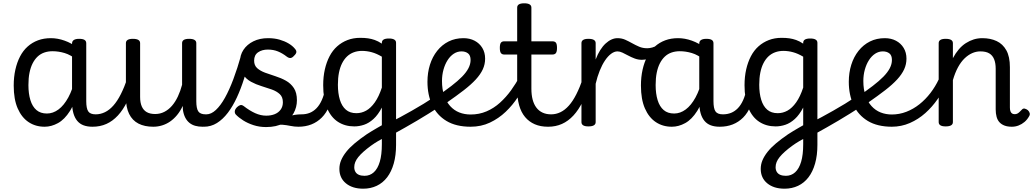

<svg xmlns="http://www.w3.org/2000/svg" viewBox="-20 -750 6253 1162"><path d="M250 17Q195 17 153 -11Q111 -39 87 -94Q63 -149 63 -232Q63 -284 73 -328.5Q83 -373 101.5 -408.5Q120 -444 147.5 -468.5Q175 -493 210 -506Q245 -519 288 -519Q329 -519 371 -504Q413 -489 448 -462V-386Q408 -418 371 -429Q334 -440 298 -440Q271 -440 248 -432Q225 -424 207.5 -407.5Q190 -391 177.5 -366.5Q165 -342 158.5 -309.5Q152 -277 152 -235Q152 -183 164 -144Q176 -105 200.5 -84Q225 -63 264 -63Q301 -63 334 -87.5Q367 -112 393.5 -160.5Q420 -209 437 -282L454 -217Q436 -130 403.5 -78.5Q371 -27 331 -5Q291 17 250 17ZM540 17Q509 17 486 8.5Q463 0 447.5 -18.5Q432 -37 424 -65.5Q416 -94 416 -135V-487Q416 -501 427 -508Q438 -515 459 -515Q481 -515 491.5 -508.5Q502 -502 502 -488V-138Q502 -94 514 -76Q526 -58 559 -58Q569 -58 574 -46.5Q579 -35 577.5 -20.5Q576 -6 567 5.5Q558 17 540 17Z M540 17Q526 17 519.5 5.5Q513 -6 514.5 -20.5Q516 -35 527 -46.5Q538 -58 559 -58Q588 -58 615 -71Q642 -84 666 -111Q690 -138 711 -179.5Q732 -221 751 -276Q756 -291 768 -290.5Q780 -290 789.5 -280.5Q799 -271 796 -259Q776 -189 750.5 -137Q725 -85 693.5 -51Q662 -17 624 0Q586 17 540 17Z M908 17Q855 17 818 -2Q781 -21 761.5 -60.5Q742 -100 742 -161V-489Q742 -502 752.5 -508.5Q763 -515 784 -515Q806 -515 817 -508.5Q828 -502 828 -489V-163Q828 -129 838 -106Q848 -83 868 -71.5Q888 -60 919 -60Q949 -60 974.5 -73Q1000 -86 1020.5 -109.5Q1041 -133 1056.5 -166Q1072 -199 1082 -237V-489Q1082 -502 1092.5 -508.5Q1103 -515 1125 -515Q1146 -515 1157 -508.5Q1168 -502 1168 -489V-138Q1168 -94 1180 -76Q1192 -58 1225 -58Q1239 -58 1246 -46.5Q1253 -35 1251.5 -20.5Q1250 -6 1239 5.5Q1228 17 1206 17Q1182 17 1162 11.5Q1142 6 1126.5 -6.5Q1111 -19 1101 -38.5Q1091 -58 1087 -85L1086 -109Q1071 -77 1051.5 -53.5Q1032 -30 1009.5 -14.5Q987 1 961 9Q935 17 908 17Z M1214 17Q1200 17 1195.5 5.5Q1191 -6 1194 -20.5Q1197 -35 1206 -46.5Q1215 -58 1229 -58Q1258 -58 1286.5 -84.5Q1315 -111 1341.5 -158.5Q1368 -206 1392.5 -271.5Q1417 -337 1439 -415Q1444 -432 1458 -433Q1472 -434 1483.5 -425.5Q1495 -417 1492 -402Q1477 -337 1457.5 -275Q1438 -213 1413.5 -160Q1389 -107 1359 -67.5Q1329 -28 1293 -5.5Q1257 17 1214 17Z M1662 -20Q1695 -35 1719.5 -43.5Q1744 -52 1764.5 -55Q1785 -58 1804 -58Q1813 -58 1815 -46.5Q1817 -35 1813.5 -20.5Q1810 -6 1802.5 5.5Q1795 17 1786 17Q1762 17 1738 12Q1714 7 1690 5Q1666 3 1640 13ZM1590 19Q1550 19 1514.5 7.5Q1479 -4 1451.5 -21.5Q1424 -39 1407 -57Q1400 -65 1401 -77Q1402 -89 1415 -102Q1426 -112 1435 -114Q1444 -116 1455 -108Q1491 -80 1524.5 -65Q1558 -50 1591 -50Q1620 -50 1642.5 -59Q1665 -68 1678.5 -86.5Q1692 -105 1692 -131Q1692 -163 1673 -180.5Q1654 -198 1624.5 -208.5Q1595 -219 1562 -229Q1529 -239 1499.5 -255Q1470 -271 1451 -299Q1432 -327 1432 -374Q1432 -416 1453.5 -448.5Q1475 -481 1513.5 -500Q1552 -519 1602 -519Q1641 -519 1672 -510Q1703 -501 1726.5 -487Q1750 -473 1764 -456Q1775 -444 1773.5 -434Q1772 -424 1760 -413Q1749 -400 1738.5 -399Q1728 -398 1716 -407Q1689 -428 1661.5 -439Q1634 -450 1601 -450Q1566 -450 1542 -433.5Q1518 -417 1518 -383Q1518 -354 1536.5 -337.5Q1555 -321 1584.5 -310Q1614 -299 1647.5 -288.5Q1681 -278 1710.5 -261.5Q1740 -245 1758.5 -217Q1777 -189 1777 -143Q1777 -101 1756.5 -64Q1736 -27 1694.5 -4Q1653 19 1590 19Z M1786 17Q1772 17 1765.5 5.5Q1759 -6 1760.5 -20.5Q1762 -35 1773 -46.5Q1784 -58 1805 -58Q1832 -58 1854.5 -67Q1877 -76 1895.5 -95Q1914 -114 1927.5 -144Q1941 -174 1949 -215Q1952 -230 1965 -233.5Q1978 -237 1990 -232Q2002 -227 2000 -212Q1992 -153 1973.5 -109.5Q1955 -66 1927.5 -38.5Q1900 -11 1864.5 3Q1829 17 1786 17Z M2178 392Q2113 392 2073.5 359.5Q2034 327 2034 272Q2034 245 2044.5 220Q2055 195 2075 169.5Q2095 144 2126.5 117.5Q2158 91 2199 63Q2215 53 2230 43.5Q2245 34 2260.5 25.5Q2276 17 2291 8V-99Q2268 -55 2240.5 -30Q2213 -5 2183.5 5Q2154 15 2124 15Q2068 15 2025.5 -12.5Q1983 -40 1959.5 -95.5Q1936 -151 1936 -234Q1936 -286 1946 -330Q1956 -374 1974.5 -409.5Q1993 -445 2020.5 -469.5Q2048 -494 2083 -507.5Q2118 -521 2160 -521Q2187 -521 2207.5 -518Q2228 -515 2248 -508Q2268 -501 2291 -486V-491Q2291 -504 2301.5 -510.5Q2312 -517 2334 -517Q2355 -517 2366 -510.5Q2377 -504 2377 -491V127Q2377 190 2363 239.5Q2349 289 2323 323Q2297 357 2260 374.5Q2223 392 2178 392ZM2186 314Q2219 314 2242.5 292.5Q2266 271 2278.5 229Q2291 187 2291 123V91Q2278 98 2267 104.5Q2256 111 2246 117.5Q2236 124 2225 132Q2199 151 2180 168Q2161 185 2148.5 200.5Q2136 216 2130 231Q2124 246 2124 262Q2124 278 2131 290Q2138 302 2152 308Q2166 314 2186 314ZM2137 -65Q2168 -65 2196 -80.5Q2224 -96 2248.5 -130.5Q2273 -165 2291 -220V-407Q2259 -426 2229.5 -434Q2200 -442 2171 -442Q2144 -442 2121 -433.5Q2098 -425 2080.5 -408.5Q2063 -392 2050.5 -367.5Q2038 -343 2031.5 -310.5Q2025 -278 2025 -237Q2025 -185 2037 -146Q2049 -107 2073.5 -86Q2098 -65 2137 -65Z M2362 61Q2354 65 2346 57Q2338 49 2333 36Q2328 23 2327.5 10Q2327 -3 2335 -6Q2369 -23 2403 -41.5Q2437 -60 2472.5 -80Q2508 -100 2544 -122Q2580 -144 2616 -168Q2624 -173 2632 -166.5Q2640 -160 2646.5 -148Q2653 -136 2653.5 -124.5Q2654 -113 2646 -108Q2609 -84 2573.5 -62Q2538 -40 2503.5 -19.5Q2469 1 2433.5 21Q2398 41 2362 61Z M2829 17Q2740 17 2682 -18Q2624 -53 2595.5 -114.5Q2567 -176 2567 -255Q2567 -310 2582 -358Q2597 -406 2626 -442.5Q2655 -479 2695 -499Q2735 -519 2785 -519Q2823 -519 2852.5 -503.5Q2882 -488 2899 -460Q2916 -432 2916 -395Q2916 -361 2902 -330.5Q2888 -300 2859.5 -269Q2831 -238 2787 -204Q2743 -170 2684 -129L2620 -164Q2673 -200 2712 -230Q2751 -260 2776.5 -286Q2802 -312 2815 -337Q2828 -362 2828 -387Q2828 -415 2812.5 -427Q2797 -439 2773 -439Q2748 -439 2726.5 -425Q2705 -411 2689 -386Q2673 -361 2664 -328.5Q2655 -296 2655 -260Q2655 -210 2668 -172Q2681 -134 2704.5 -108Q2728 -82 2759.5 -69.5Q2791 -57 2829 -57Q2844 -57 2851 -45.5Q2858 -34 2858 -19.5Q2858 -5 2851 6Q2844 17 2829 17Z M2828 17Q2819 17 2814 6Q2809 -5 2809 -19.5Q2809 -34 2814 -45.5Q2819 -57 2828 -57Q2880 -57 2924.5 -76Q2969 -95 3006 -128.5Q3043 -162 3073 -203.5Q3103 -245 3126 -289Q3131 -298 3143.5 -294Q3156 -290 3165 -281Q3174 -272 3169 -263Q3147 -213 3115 -163.5Q3083 -114 3040.5 -73.5Q2998 -33 2945 -8Q2892 17 2828 17Z M3297 17Q3251 17 3216.5 2Q3182 -13 3158 -41.5Q3134 -70 3122 -112.5Q3110 -155 3110 -211V-420H3032Q3018 -420 3011.5 -429Q3005 -438 3005 -460Q3005 -483 3011.5 -491.5Q3018 -500 3032 -500H3110V-704Q3110 -717 3120.5 -723.5Q3131 -730 3153 -730Q3174 -730 3185 -723.5Q3196 -717 3196 -704V-500H3323Q3338 -500 3344.5 -491.5Q3351 -483 3351 -460Q3351 -438 3344.5 -429Q3338 -420 3323 -420H3196V-214Q3196 -176 3203.5 -147.5Q3211 -119 3226 -99Q3241 -79 3263.5 -68.5Q3286 -58 3315 -58Q3329 -58 3336 -46.5Q3343 -35 3341.5 -20.5Q3340 -6 3329 5.5Q3318 17 3297 17Z M3297 17Q3283 17 3276.5 5.5Q3270 -6 3271.5 -20.5Q3273 -35 3284 -46.5Q3295 -58 3316 -58Q3345 -58 3372 -71Q3399 -84 3423 -111Q3447 -138 3468 -179.5Q3489 -221 3508 -276Q3513 -291 3525 -290.5Q3537 -290 3546.5 -280.5Q3556 -271 3553 -259Q3533 -189 3507.5 -137Q3482 -85 3450.5 -51Q3419 -17 3381 0Q3343 17 3297 17Z M3541 15Q3520 15 3509.5 8.5Q3499 2 3499 -11V-489Q3499 -502 3509.5 -508.5Q3520 -515 3541 -515Q3563 -515 3574 -508.5Q3585 -502 3585 -489V-390Q3597 -422 3612.5 -446.5Q3628 -471 3645.5 -487Q3663 -503 3681 -511Q3699 -519 3717 -519Q3736 -519 3745.5 -507Q3755 -495 3755 -479Q3755 -463 3745.5 -451Q3736 -439 3717 -439Q3698 -439 3678.5 -424.5Q3659 -410 3641.5 -384Q3624 -358 3609.5 -322Q3595 -286 3585 -243V-11Q3585 2 3574 8.5Q3563 15 3541 15Z M3865 -388Q3842 -388 3821 -396Q3800 -404 3781.5 -414Q3763 -424 3747 -431.5Q3731 -439 3717 -439Q3698 -439 3689 -451Q3680 -463 3680 -479Q3680 -495 3689 -507Q3698 -519 3717 -519Q3743 -519 3764 -509.5Q3785 -500 3805.5 -488.5Q3826 -477 3848 -467.5Q3870 -458 3897 -458Q3911 -458 3927.5 -462.5Q3944 -467 3957 -476Q3971 -485 3981 -480Q3991 -475 3995.5 -463Q4000 -451 3996.5 -439Q3993 -427 3981 -420Q3966 -413 3944.5 -405.5Q3923 -398 3901.5 -393Q3880 -388 3865 -388Z M4046 17Q3991 17 3949 -11Q3907 -39 3883 -94Q3859 -149 3859 -232Q3859 -284 3869 -328.5Q3879 -373 3897.5 -408.5Q3916 -444 3943.5 -468.5Q3971 -493 4006 -506Q4041 -519 4084 -519Q4125 -519 4167 -504Q4209 -489 4244 -462V-386Q4204 -418 4167 -429Q4130 -440 4094 -440Q4067 -440 4044 -432Q4021 -424 4003.5 -407.5Q3986 -391 3973.5 -366.5Q3961 -342 3954.5 -309.5Q3948 -277 3948 -235Q3948 -183 3960 -144Q3972 -105 3996.5 -84Q4021 -63 4060 -63Q4097 -63 4130 -87.5Q4163 -112 4189.5 -160.5Q4216 -209 4233 -282L4250 -217Q4232 -130 4199.5 -78.5Q4167 -27 4127 -5Q4087 17 4046 17ZM4336 17Q4305 17 4282 8.5Q4259 0 4243.5 -18.5Q4228 -37 4220 -65.5Q4212 -94 4212 -135V-487Q4212 -501 4223 -508Q4234 -515 4255 -515Q4277 -515 4287.5 -508.5Q4298 -502 4298 -488V-138Q4298 -94 4310 -76Q4322 -58 4355 -58Q4365 -58 4370 -46.5Q4375 -35 4373.5 -20.5Q4372 -6 4363 5.5Q4354 17 4336 17Z M4336 17Q4322 17 4315.5 5.5Q4309 -6 4310.5 -20.5Q4312 -35 4323 -46.5Q4334 -58 4355 -58Q4382 -58 4404.5 -67Q4427 -76 4445.5 -95Q4464 -114 4477.5 -144Q4491 -174 4499 -215Q4502 -230 4515 -233.5Q4528 -237 4540 -232Q4552 -227 4550 -212Q4542 -153 4523.5 -109.5Q4505 -66 4477.5 -38.5Q4450 -11 4414.5 3Q4379 17 4336 17Z M4728 392Q4663 392 4623.5 359.5Q4584 327 4584 272Q4584 245 4594.5 220Q4605 195 4625 169.5Q4645 144 4676.5 117.5Q4708 91 4749 63Q4765 53 4780 43.5Q4795 34 4810.5 25.5Q4826 17 4841 8V-99Q4818 -55 4790.5 -30Q4763 -5 4733.5 5Q4704 15 4674 15Q4618 15 4575.5 -12.5Q4533 -40 4509.5 -95.5Q4486 -151 4486 -234Q4486 -286 4496 -330Q4506 -374 4524.5 -409.5Q4543 -445 4570.5 -469.5Q4598 -494 4633 -507.5Q4668 -521 4710 -521Q4737 -521 4757.5 -518Q4778 -515 4798 -508Q4818 -501 4841 -486V-491Q4841 -504 4851.5 -510.5Q4862 -517 4884 -517Q4905 -517 4916 -510.5Q4927 -504 4927 -491V127Q4927 190 4913 239.5Q4899 289 4873 323Q4847 357 4810 374.5Q4773 392 4728 392ZM4736 314Q4769 314 4792.5 292.5Q4816 271 4828.5 229Q4841 187 4841 123V91Q4828 98 4817 104.5Q4806 111 4796 117.5Q4786 124 4775 132Q4749 151 4730 168Q4711 185 4698.5 200.5Q4686 216 4680 231Q4674 246 4674 262Q4674 278 4681 290Q4688 302 4702 308Q4716 314 4736 314ZM4687 -65Q4718 -65 4746 -80.5Q4774 -96 4798.5 -130.5Q4823 -165 4841 -220V-407Q4809 -426 4779.5 -434Q4750 -442 4721 -442Q4694 -442 4671 -433.5Q4648 -425 4630.5 -408.5Q4613 -392 4600.5 -367.5Q4588 -343 4581.5 -310.5Q4575 -278 4575 -237Q4575 -185 4587 -146Q4599 -107 4623.5 -86Q4648 -65 4687 -65Z M4912 61Q4904 65 4896 57Q4888 49 4883 36Q4878 23 4877.5 10Q4877 -3 4885 -6Q4919 -23 4953 -41.5Q4987 -60 5022.5 -80Q5058 -100 5094 -122Q5130 -144 5166 -168Q5174 -173 5182 -166.5Q5190 -160 5196.5 -148Q5203 -136 5203.5 -124.5Q5204 -113 5196 -108Q5159 -84 5123.5 -62Q5088 -40 5053.5 -19.5Q5019 1 4983.5 21Q4948 41 4912 61Z M5379 17Q5290 17 5232 -18Q5174 -53 5145.5 -114.5Q5117 -176 5117 -255Q5117 -310 5132 -358Q5147 -406 5176 -442.5Q5205 -479 5245 -499Q5285 -519 5335 -519Q5373 -519 5402.5 -503.5Q5432 -488 5449 -460Q5466 -432 5466 -395Q5466 -361 5452 -330.5Q5438 -300 5409.5 -269Q5381 -238 5337 -204Q5293 -170 5234 -129L5170 -164Q5223 -200 5262 -230Q5301 -260 5326.5 -286Q5352 -312 5365 -337Q5378 -362 5378 -387Q5378 -415 5362.5 -427Q5347 -439 5323 -439Q5298 -439 5276.5 -425Q5255 -411 5239 -386Q5223 -361 5214 -328.5Q5205 -296 5205 -260Q5205 -210 5218 -172Q5231 -134 5254.5 -108Q5278 -82 5309.5 -69.5Q5341 -57 5379 -57Q5394 -57 5401 -45.5Q5408 -34 5408 -19.5Q5408 -5 5401 6Q5394 17 5379 17Z M5376 17Q5367 17 5362 6Q5357 -5 5357 -19.5Q5357 -34 5362 -45.5Q5367 -57 5376 -57Q5423 -57 5465.5 -73.5Q5508 -90 5544.5 -119Q5581 -148 5611 -187Q5641 -226 5662 -271Q5668 -281 5681 -278.5Q5694 -276 5703 -267Q5712 -258 5708 -248Q5687 -197 5654.5 -150Q5622 -103 5580 -65.5Q5538 -28 5486.5 -5.5Q5435 17 5376 17Z M6104 17Q6078 17 6059.5 10Q6041 3 6029 -10Q6017 -23 6011.5 -43Q6006 -63 6006 -88V-334Q6006 -368 5996.5 -391.5Q5987 -415 5967 -427Q5947 -439 5913 -439Q5888 -439 5864 -428.5Q5840 -418 5818 -397Q5796 -376 5778 -343Q5760 -310 5747 -265V-11Q5747 2 5736 8.5Q5725 15 5703 15Q5682 15 5671.5 8.5Q5661 2 5661 -11V-489Q5661 -502 5671.5 -508.5Q5682 -515 5703 -515Q5725 -515 5736 -508.5Q5747 -502 5747 -489V-398Q5763 -428 5782.5 -451Q5802 -474 5825.5 -489Q5849 -504 5873.5 -511.5Q5898 -519 5925 -519Q5974 -519 6011.5 -501.5Q6049 -484 6070.5 -445.5Q6092 -407 6092 -343V-99Q6092 -85 6095.5 -76Q6099 -67 6105.5 -63Q6112 -59 6121 -59Q6130 -59 6137 -62.5Q6144 -66 6151 -73Q6158 -80 6166 -88Q6173 -95 6182.5 -92.5Q6192 -90 6201 -83Q6210 -74 6212 -64.5Q6214 -55 6208 -46Q6197 -26 6180.5 -12Q6164 2 6144.5 9.5Q6125 17 6104 17Z"/></svg>

Font: Playwrite IT Moderna
Style: Regular
Weight: 400
Designer: Veronika Burian, José Scaglione
Foundry: TypeTogether
Version: Version 1.002